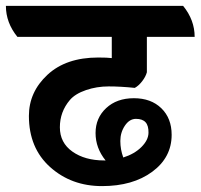

<svg xmlns="http://www.w3.org/2000/svg" viewBox="-69 -645 680 651"><path d="M284 -101H289Q255 -143 255 -194Q255 -245 291 -278.5Q327 -312 385 -312Q443 -312 478 -278Q513 -244 513 -188Q513 -111 447 -62.5Q381 -14 277 -14Q173 -14 101 -78.5Q29 -143 29 -252Q29 -333 92 -391.5Q155 -450 264 -450Q295 -450 310 -448V-520H-10Q-49 -568 -49 -625H552Q591 -577 591 -520H429V-400Q425 -385 413 -369.5Q401 -354 388 -347Q340 -352 299.5 -352Q259 -352 222.5 -339.5Q186 -327 168 -306Q134 -266 134 -213.5Q134 -161 176.5 -131Q219 -101 284 -101ZM349 -111Q387 -123 410.5 -146.5Q434 -170 434.5 -194.5Q435 -219 424.5 -230.5Q414 -242 392 -242Q370 -242 354.5 -219Q339 -196 339 -167Q339 -138 349 -111Z"/></svg>

Font: Karma
Style: Bold
Weight: 700
Designer: Joana Correia
Foundry: Indian Type Foundry
Version: Version 1.202;PS 1.0;hotconv 1.0.78;makeotf.lib2.5.61930; tt